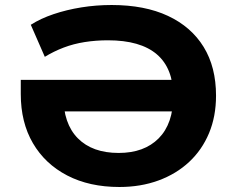

<svg xmlns="http://www.w3.org/2000/svg" viewBox="-20 -736 946 767"><path d="M457 11Q337 11 248.5 -35Q160 -81 111.5 -164Q63 -247 63 -360V-417H722V-291H186L233 -353Q233 -242 291 -183.5Q349 -125 454 -125Q556 -125 614 -183.5Q672 -242 672 -352Q672 -463 606.5 -519Q541 -575 411 -575Q363 -575 318.5 -568Q274 -561 234.5 -546Q195 -531 159 -509L103 -637Q142 -662 194 -679.5Q246 -697 305 -706.5Q364 -716 426 -716Q558 -716 651 -672.5Q744 -629 793.5 -548.5Q843 -468 843 -354Q843 -271 815 -204Q787 -137 735.5 -89Q684 -41 613 -15Q542 11 457 11Z"/></svg>

Font: Nunito Sans 10pt SemiExpanded ExtraBold
Style: Regular
Weight: 800
Width: 6
Designer: Vernon Adams
Foundry: Vernon Adams
Version: Version 3.101;gftools[0.9.27]